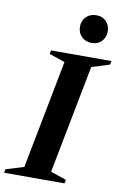

<svg xmlns="http://www.w3.org/2000/svg" viewBox="-158 -988 671 1045"><g transform="rotate(10 177.0 -465.5)"><path d="M-58.4 0 -54.4 -20 44.6 -50 160.6 -650 73.6 -680 77.6 -700H411.6L407.6 -680L308.6 -648.8L192.6 -49.9L279.6 -20L275.6 0ZM287.8 -778.2Q253.8 -778.2 232 -799.8Q210.2 -821.4 210.2 -854.8Q210.2 -888.8 232 -910.1Q253.8 -931.4 287.8 -931.4Q321.4 -931.4 342.4 -910.1Q363.4 -888.8 363.4 -854.8Q363.4 -821.4 342.4 -799.8Q321.4 -778.2 287.8 -778.2Z"/></g></svg>

Font: Wittgenstein
Style: Italic
Weight: 400
Italic angle: -11°
Designer: Jörg Drees
Foundry: Jörg Drees
Version: Version 1.500